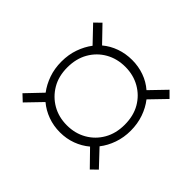

<svg xmlns="http://www.w3.org/2000/svg" viewBox="-112 -732 972 972"><g transform="rotate(-45 374.0 -245.5)"><path d="M121 28 89 -5 172 -86Q145 -118 130 -158.5Q115 -199 115 -245Q115 -291 130 -332Q145 -373 172 -405L89 -485L121 -519L206 -438Q239 -463 281.5 -478Q324 -493 374 -493Q424 -493 466.5 -478Q509 -463 542 -438L627 -519L660 -485L577 -405Q604 -373 618.5 -332Q633 -291 633 -245Q633 -200 618.5 -159Q604 -118 576 -86L660 -5L627 28L543 -53Q510 -27 467 -12Q424 3 374 3Q326 3 283 -12Q240 -27 207 -53ZM374 -40Q438 -40 484.5 -67Q531 -94 557.5 -140.5Q584 -187 584 -245Q584 -304 557.5 -350.5Q531 -397 484 -424Q437 -451 374 -451Q311 -451 264.5 -423.5Q218 -396 191.5 -350Q165 -304 165 -245Q165 -187 191.5 -140.5Q218 -94 265 -67Q312 -40 374 -40Z"/></g></svg>

Font: Nunito Sans 10pt Expanded ExtraLight
Style: Regular
Weight: 250
Width: 7
Designer: Vernon Adams
Foundry: Vernon Adams
Version: Version 3.101;gftools[0.9.27]